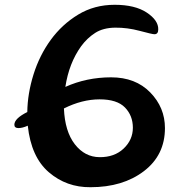

<svg xmlns="http://www.w3.org/2000/svg" viewBox="-20 -773 754 802"><path d="M40 -252Q40 -278 94 -305Q95 -382 120 -462Q145 -542 192 -606.5Q239 -671 306.5 -712Q374 -753 459 -753Q544 -753 593 -720.5Q642 -688 641 -650Q641 -630 625 -630Q616 -630 564 -644Q512 -658 461.5 -657.5Q411 -657 377.5 -635.5Q344 -614 319 -580Q268 -509 253 -410Q342 -450 444 -450Q546 -450 607.5 -387Q669 -324 669 -238Q669 -125 581 -58Q493 9 358 9Q258 10 184 -53.5Q110 -117 96 -248Q74 -238 57 -238Q40 -238 40 -252ZM247 -320Q251 -224 292.5 -170.5Q334 -117 396 -116.5Q458 -116 496.5 -152.5Q535 -189 535 -239.5Q535 -290 502 -324Q469 -358 396 -358Q323 -358 247 -320Z"/></svg>

Font: Leckerli One
Style: Regular
Weight: 400
Version: Version 1.001